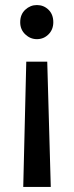

<svg xmlns="http://www.w3.org/2000/svg" viewBox="-20 -498 291 760"><path d="M84 -254H167L181 242H72ZM60 -410Q60 -441 80 -459.5Q100 -478 126 -478Q153 -478 172 -459.5Q191 -441 191 -410Q191 -381 172 -362Q153 -343 126 -343Q100 -343 80 -362Q60 -381 60 -410Z"/></svg>

Font: Mukta Mahee Medium
Style: Regular
Weight: 500
Designer: Shuchita Grover, Noopur Datye, Girish Dalvi, Yashodeep Gholap
Foundry: Ek Type
Version: Version 2.538;PS 1.000;hotconv 16.6.51;makeotf.lib2.5.65220;